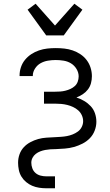

<svg xmlns="http://www.w3.org/2000/svg" viewBox="-20 -800 590 1030"><path d="M228 210Q209 210 189.5 207Q170 204 152.5 196.5Q135 189 120 176.5Q105 164 95 147.5Q85 131 81 111.5Q77 92 77 73Q77 50 84.5 28.5Q92 7 107 -9.5Q122 -26 142.5 -37Q163 -48 184.5 -54Q206 -60 228.5 -61.5Q251 -63 273 -64H274Q290 -65 306.5 -66Q323 -67 339 -70Q355 -73 370 -79Q385 -85 398 -94.5Q411 -104 418.5 -119Q426 -134 426 -150Q426 -166 419 -181.5Q412 -197 399.5 -208Q387 -219 372 -226Q357 -233 341 -237Q325 -241 308.5 -242.5Q292 -244 275 -244H216V-308H275Q289 -308 303 -309Q317 -310 331 -313.5Q345 -317 358 -323Q371 -329 381.5 -338.5Q392 -348 397 -362Q402 -376 402 -390Q402 -411 390.5 -430Q379 -449 361 -460Q343 -471 321.5 -474.5Q300 -478 279 -478Q258 -478 237 -474.5Q216 -471 198 -461Q180 -451 168 -432.5Q156 -414 156 -394V-392H85V-395Q85 -418 92.5 -440Q100 -462 114.5 -479.5Q129 -497 148 -509.5Q167 -522 189 -529.5Q211 -537 233.5 -539.5Q256 -542 279 -542Q302 -542 325 -539.5Q348 -537 370 -529.5Q392 -522 411.5 -509Q431 -496 445 -477.5Q459 -459 466 -436.5Q473 -414 473 -391Q473 -372 468 -353.5Q463 -335 451.5 -320Q440 -305 424 -294.5Q408 -284 390 -277Q412 -270 431.5 -258.5Q451 -247 466.5 -230.5Q482 -214 489.5 -192Q497 -170 497 -147Q497 -123 488 -99.5Q479 -76 462 -58.5Q445 -41 422.5 -29.5Q400 -18 376.5 -11.5Q353 -5 328 -3Q303 -1 279 0H277Q263 0 249.5 1Q236 2 222.5 4.5Q209 7 196 12Q183 17 172 25.5Q161 34 154.5 46.5Q148 59 148 73Q148 88 153.5 103Q159 118 170.5 128Q182 138 197.5 142Q213 146 228 146H275V210ZM228 -610 128 -748 171 -780 275 -663 379 -780 422 -748 322 -610Z"/></svg>

Font: Lode
Style: Regular
Weight: 400
Monospace: yes
Designer: Belleve Invis
Foundry: Belleve Invis
Version: Version 29.2.0; ttfautohint (v1.8.3)